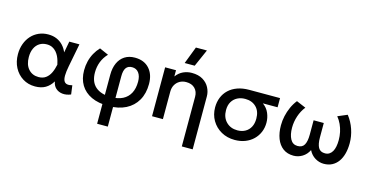

<svg xmlns="http://www.w3.org/2000/svg" viewBox="-91 -1214 3627 1877"><g transform="rotate(15 1722.0 -275.0)"><path d="M275.5 15Q205.5 15 151 -19Q96.5 -53 65.2 -112.2Q34 -171.5 34 -247.5Q34 -304.5 51.8 -352.8Q69.5 -401 101.5 -436.2Q133.5 -471.5 177.2 -490.8Q221 -510 272.5 -510Q321.5 -510 359.2 -493.2Q397 -476.5 423.5 -447.5Q450 -418.5 466 -380.5L487.5 -495H590L544.5 -260Q533.5 -203 533 -166Q532.5 -129 542.8 -110Q553 -91 574 -86.5Q595 -82 626.5 -90.5L638.5 -0.5Q593 18 553 13.5Q513 9 485.8 -16Q458.5 -41 452 -83Q423.5 -35.5 380.8 -10.2Q338 15 275.5 15ZM285 -82.5Q329 -82.5 358.2 -103.8Q387.5 -125 405.5 -162.2Q423.5 -199.5 433 -247Q429.5 -263.5 423.5 -285Q417.5 -306.5 406.8 -328.8Q396 -351 379.5 -370Q363 -389 339.2 -400.8Q315.5 -412.5 283 -412.5Q241 -412.5 209.8 -392.5Q178.5 -372.5 161.2 -335.5Q144 -298.5 144 -248Q144 -170.5 183 -126.5Q222 -82.5 285 -82.5Z M958 210V-286Q958 -354.5 980.8 -404.8Q1003.5 -455 1046.2 -482.5Q1089 -510 1149 -510Q1242 -510 1294.8 -452Q1347.5 -394 1347.5 -296Q1347.5 -200 1307.5 -130.2Q1267.5 -60.5 1194 -23.2Q1120.5 14 1019 14Q917 14 845.8 -19.2Q774.5 -52.5 737 -114.5Q699.5 -176.5 699.5 -262.5Q699.5 -310.5 710.5 -354.8Q721.5 -399 743 -438Q764.5 -477 795 -509L886 -469Q847 -428.5 827.2 -377.8Q807.5 -327 807.5 -270Q807.5 -174 863.2 -125.5Q919 -77 1022 -77Q1091 -77 1139.2 -101.5Q1187.5 -126 1213 -173.5Q1238.5 -221 1238.5 -290Q1238.5 -347 1214 -379.8Q1189.5 -412.5 1146.5 -412.5Q1105.5 -412.5 1085.8 -385Q1066 -357.5 1066 -300V210Z M1815 210V-292Q1815 -345 1783.2 -377Q1751.5 -409 1695 -409Q1658 -409 1629.2 -392.5Q1600.5 -376 1584 -346.8Q1567.5 -317.5 1567.5 -278.5V0H1457.5V-495H1567.5V-432Q1598.5 -473.5 1639.5 -491.8Q1680.5 -510 1724.5 -510Q1792.5 -510 1837 -483Q1881.5 -456 1903.2 -413.5Q1925 -371 1925 -326V210ZM1631 -585 1698 -759.5H1809.5L1732.5 -585Z M2297 15Q2220 15 2159.8 -19Q2099.5 -53 2065 -111.8Q2030.5 -170.5 2030.5 -244Q2030.5 -298.5 2049 -344.5Q2067.5 -390.5 2103.2 -424.2Q2139 -458 2190.8 -476.5Q2242.5 -495 2308.5 -495H2620.5V-402H2471.5Q2515 -370.5 2534.8 -324Q2554.5 -277.5 2554.5 -227.5Q2554.5 -176 2536 -132Q2517.5 -88 2483.5 -55Q2449.5 -22 2402.2 -3.5Q2355 15 2297 15ZM2298 -82.5Q2343 -82.5 2377 -101.5Q2411 -120.5 2429.8 -155.8Q2448.5 -191 2448.5 -240.5Q2448.5 -315.5 2406.2 -357.5Q2364 -399.5 2295 -399.5Q2251 -399.5 2216.2 -381.8Q2181.5 -364 2161 -329.8Q2140.5 -295.5 2140.5 -245.5Q2140.5 -171.5 2184.5 -127Q2228.5 -82.5 2298 -82.5Z M2892 15Q2829 15 2785.5 -17.2Q2742 -49.5 2719.8 -107.2Q2697.5 -165 2697.5 -241Q2697.5 -288 2708 -335.5Q2718.5 -383 2738.5 -427.5Q2758.5 -472 2788 -509L2883.5 -468.5Q2865 -445.5 2851.2 -419.5Q2837.5 -393.5 2828 -365.2Q2818.5 -337 2813.5 -307.2Q2808.5 -277.5 2808.5 -246.5Q2808.5 -176 2832.5 -131.8Q2856.5 -87.5 2905.5 -87Q2954 -86.5 2973.8 -122Q2993.5 -157.5 2993.5 -224.5V-370.5H3096.5V-224.5Q3096.5 -157.5 3116.2 -122Q3136 -86.5 3184.5 -87Q3209 -87 3227.2 -98.8Q3245.5 -110.5 3257.5 -131.5Q3269.5 -152.5 3275.2 -181.8Q3281 -211 3281 -246.5Q3281 -287.5 3272.8 -326.8Q3264.5 -366 3248 -402Q3231.5 -438 3206.5 -468.5L3302 -509Q3346 -453 3369.2 -384.2Q3392.5 -315.5 3392.5 -245Q3392.5 -187.5 3380 -139.8Q3367.5 -92 3342.8 -57.5Q3318 -23 3281.8 -4Q3245.5 15 3198 15Q3151.5 15 3110 -10.2Q3068.5 -35.5 3045 -82.5Q3022 -35.5 2980.5 -10.2Q2939 15 2892 15Z"/></g></svg>

Font: Geologica Cursive
Style: Regular
Weight: 400
Designer: Sindre Bremnes, Frode Helland
Foundry: Monokrom Skriftforlag AS
Version: Version 1.010;gftools[0.9.28]